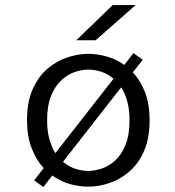

<svg xmlns="http://www.w3.org/2000/svg" viewBox="-20 -724 690 756"><path d="M114.5 -14 152 -62Q123 -93.5 104.8 -140Q86.5 -186.5 86.5 -251Q86.5 -323 108.8 -373Q131 -423 167 -453.5Q203 -484 245.2 -498Q287.5 -512 327.5 -512Q362.5 -512 399.5 -501.8Q436.5 -491.5 469.5 -468.5L505.5 -515L542 -488.5L503 -439Q532.5 -408 550.8 -361.5Q569 -315 569 -251Q569 -178.5 546.8 -128.5Q524.5 -78.5 488.5 -47.8Q452.5 -17 410.2 -3Q368 11 327.5 11Q293 11 255.8 0.8Q218.5 -9.5 186 -33L150.5 12.5ZM165.5 -251Q165.5 -208.5 174.5 -176.2Q183.5 -144 198 -121L427 -414Q404 -433.5 377.8 -441.8Q351.5 -450 327.5 -450Q301.5 -450 273.2 -440Q245 -430 220.5 -407Q196 -384 180.8 -345.8Q165.5 -307.5 165.5 -251ZM327.5 -51Q353.5 -51 382 -60.8Q410.5 -70.5 435 -93.5Q459.5 -116.5 474.8 -155Q490 -193.5 490 -251Q490 -293.5 481 -325.2Q472 -357 457 -380L228 -87Q251 -67.5 277.2 -59.2Q303.5 -51 327.5 -51ZM356.5 -565.5H280.5L423.5 -704H514Z"/></svg>

Font: Trispace Light
Style: Regular
Weight: 300
Designer: Tyler Finck
Foundry: Etcetera Type Company
Version: Version 1.210; ttfautohint (v1.8.3)